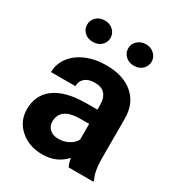

<svg xmlns="http://www.w3.org/2000/svg" viewBox="-176 -841 888 962"><g transform="rotate(30 268.0 -360.0)"><path d="M360.4 0Q350.6 -19 346.2 -47.4Q294.9 9.8 212.9 9.8Q135.3 9.8 84.2 -35.2Q33.2 -80.1 33.2 -148.4Q33.2 -232.4 95.5 -277.3Q157.7 -322.3 275.4 -322.8H340.3V-353Q340.3 -389.6 321.5 -411.6Q302.7 -433.6 262.2 -433.6Q226.6 -433.6 206.3 -416.5Q186 -399.4 186 -369.6H44.9Q44.9 -415.5 73.2 -454.6Q101.6 -493.7 153.3 -515.9Q205.1 -538.1 269.5 -538.1Q367.2 -538.1 424.6 -489Q481.9 -439.9 481.9 -351.1V-122.1Q482.4 -46.9 502.9 -8.3V0ZM243.7 -98.1Q274.9 -98.1 301.3 -112.1Q327.6 -126 340.3 -149.4V-240.2H287.6Q181.6 -240.2 174.8 -167L174.3 -158.7Q174.3 -132.3 192.9 -115.2Q211.4 -98.1 243.7 -98.1ZM217.8 -666.5Q217.8 -640.6 198.7 -622.8Q179.7 -605 149.9 -605Q119.6 -605 101.1 -623Q82.5 -641.1 82.5 -666.5Q82.5 -691.9 101.1 -710.2Q119.6 -728.5 149.9 -728.5Q180.2 -728.5 199 -710.2Q217.8 -691.9 217.8 -666.5ZM320.3 -666.5Q320.3 -692.9 340.1 -710.7Q359.9 -728.5 388.2 -728.5Q417 -728.5 436.3 -710.4Q455.6 -692.4 455.6 -666.5Q455.6 -641.1 437 -622.8Q418.5 -604.5 388.2 -604.5Q357.9 -604.5 339.1 -622.8Q320.3 -641.1 320.3 -666.5Z"/></g></svg>

Font: TypoPRO Roboto
Style: Bold
Weight: 700
Designer: Google
Version: Version 2.136; 2016